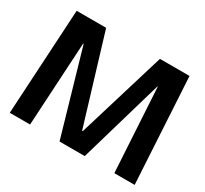

<svg xmlns="http://www.w3.org/2000/svg" viewBox="-165 -1084 1417 1326"><g transform="rotate(30 543.5 -420.5)"><path d="M46 0 94 -841H329L541 -142H546L758 -841H994L1042 0H880L841 -667H838L644 0H443L250 -667H246L208 0Z"/></g></svg>

Font: Matangi Black
Style: Regular
Weight: 900
Designer: Prashant Pant
Foundry: The Graphic Ant
Version: Version 3.002